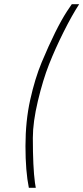

<svg xmlns="http://www.w3.org/2000/svg" viewBox="-20 -768 396 912"><path d="M136 -113Q136 26 146 100L150 124H117Q101 45 101 -74Q101 -193 123.5 -294Q146 -395 178 -472Q245 -632 298 -714L321 -748H356Q322 -696 282 -616Q242 -536 213 -462.5Q184 -389 160 -288.5Q136 -188 136 -113Z"/></svg>

Font: Titillium Web ExtraLight
Style: Italic
Weight: 275
Italic angle: -13°
Version: Version 1.002;PS 57.000;hotconv 1.0.70;makeotf.lib2.5.55311